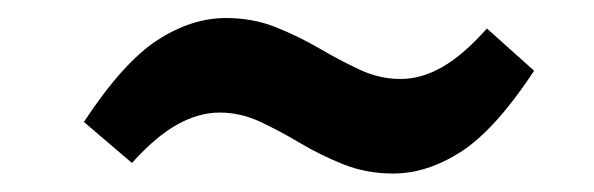

<svg xmlns="http://www.w3.org/2000/svg" viewBox="-20 -462 653 211"><path d="M412.3 -271.3Q382.7 -271.3 357.4 -281.4Q332.1 -291.5 309.8 -304.8Q287.5 -318.1 265.9 -328.2Q244.3 -338.3 221.4 -338.3Q198.8 -338.3 175.4 -325.5Q151.9 -312.7 125 -282.9L72.2 -328Q115.2 -393.3 152.8 -417.8Q190.5 -442.2 228.2 -442.2Q257.9 -442.2 283.1 -432.1Q308.4 -422 331.1 -408.7Q353.7 -395.5 375.4 -385.4Q397.2 -375.2 420.1 -375.2Q443.4 -375.2 466.5 -388.6Q489.6 -401.9 515.1 -430.7L567 -384.2Q524.3 -319.6 486.9 -295.4Q449.4 -271.3 412.3 -271.3Z"/></svg>

Font: Bitter Thin
Style: Italic
Weight: 100
Italic angle: -9°
Designer: Sol Matas, and Bitter project Authors
Foundry: Sol Matas
Version: Version 2.002